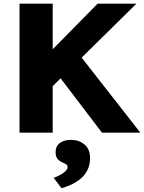

<svg xmlns="http://www.w3.org/2000/svg" viewBox="-20 -720 782 1042"><path d="M216 -203.3 165.3 -350.3 509.7 -700H720.3ZM86 0V-700H266V0ZM533.3 0 274.7 -340 394.7 -443.7 741.7 0ZM314 301.7 271.3 245Q285.3 240.3 302.8 231.5Q320.3 222.7 333.5 210.8Q346.7 199 346.7 186.3Q346.7 177.7 340.5 173Q334.3 168.3 321.7 162.7Q300.3 153.7 291 140.7Q281.7 127.7 281.7 106.7Q281.7 72.7 305.3 55.8Q329 39 364.7 39Q408.3 39 438.5 64Q468.7 89 468.7 139.3Q468.7 169.7 458 195.3Q447.3 221 427 241.2Q406.7 261.3 378 276.3Q349.3 291.3 314 301.7Z"/></svg>

Font: Lexend Medium
Style: Regular
Weight: 500
Designer: Bonnie Shaver-Troup, Thomas Jockin
Foundry: Lexend
Version: Version 1.005